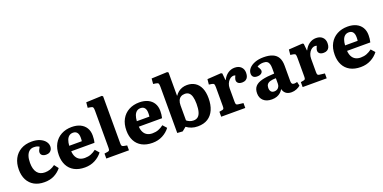

<svg xmlns="http://www.w3.org/2000/svg" viewBox="-14 -1595 4858 2437"><g transform="rotate(-20 2415.5 -376.5)"><path d="M291 14Q211 14 154 -18Q97 -50 67 -108.5Q37 -167 37 -246Q37 -330 69.5 -393Q102 -456 163.5 -491.5Q225 -527 311 -527Q374 -527 419.5 -507.5Q465 -488 489.5 -456.5Q514 -425 514 -389Q514 -366 505 -348Q496 -330 478 -318.5Q460 -307 431 -307Q397 -307 377.5 -322Q358 -337 358 -363Q358 -375 364 -390Q370 -405 385 -431Q369 -442 351.5 -446Q334 -450 310 -450Q277 -450 252 -430.5Q227 -411 213.5 -372.5Q200 -334 200 -279Q200 -192 235.5 -146.5Q271 -101 339 -101Q376 -101 409.5 -112.5Q443 -124 477 -149L520 -93Q483 -46 426.5 -16Q370 14 291 14Z M838 14Q754 14 695.5 -18Q637 -50 607 -108.5Q577 -167 577 -244Q577 -334 612 -397Q647 -460 709 -493.5Q771 -527 851 -527Q917 -527 965.5 -504Q1014 -481 1040.5 -438Q1067 -395 1067 -334Q1067 -311 1064.5 -286.5Q1062 -262 1056 -239H742Q745 -194 762 -162.5Q779 -131 808.5 -115.5Q838 -100 878 -100Q923 -100 959 -114Q995 -128 1029 -154L1075 -102Q1036 -50 975 -18Q914 14 838 14ZM742 -313H912Q914 -325 914.5 -337Q915 -349 915 -361Q915 -406 896.5 -429.5Q878 -453 842 -453Q811 -453 789.5 -436Q768 -419 756.5 -388Q745 -357 742 -313Z M1129 0V-67L1174 -74Q1192 -77 1197 -86.5Q1202 -96 1202 -123V-620Q1202 -654 1195 -665.5Q1188 -677 1163 -680L1127 -686L1134 -758L1347 -767L1361 -756V-121Q1361 -97 1366.5 -87.5Q1372 -78 1392 -74L1435 -66V0Z M1751 14Q1667 14 1608.5 -18Q1550 -50 1520 -108.5Q1490 -167 1490 -244Q1490 -334 1525 -397Q1560 -460 1622 -493.5Q1684 -527 1764 -527Q1830 -527 1878.5 -504Q1927 -481 1953.5 -438Q1980 -395 1980 -334Q1980 -311 1977.5 -286.5Q1975 -262 1969 -239H1655Q1658 -194 1675 -162.5Q1692 -131 1721.5 -115.5Q1751 -100 1791 -100Q1836 -100 1872 -114Q1908 -128 1942 -154L1988 -102Q1949 -50 1888 -18Q1827 14 1751 14ZM1655 -313H1825Q1827 -325 1827.5 -337Q1828 -349 1828 -361Q1828 -406 1809.5 -429.5Q1791 -453 1755 -453Q1724 -453 1702.5 -436Q1681 -419 1669.5 -388Q1658 -357 1655 -313Z M2158 8 2086 3V-620Q2086 -653 2080 -665Q2074 -677 2046 -681L2011 -686L2017 -758L2230 -767L2245 -756V-445L2247 -441Q2266 -469 2290 -488Q2314 -507 2344 -517Q2374 -527 2409 -527Q2471 -527 2516.5 -498Q2562 -469 2586.5 -413.5Q2611 -358 2611 -277Q2611 -187 2582.5 -121.5Q2554 -56 2499 -21Q2444 14 2363 14Q2317 14 2279.5 1Q2242 -12 2211 -35ZM2337 -75Q2373 -75 2396.5 -94.5Q2420 -114 2431.5 -155.5Q2443 -197 2443 -261Q2443 -320 2432 -358Q2421 -396 2399.5 -413.5Q2378 -431 2345 -431Q2313 -431 2290.5 -417Q2268 -403 2256.5 -376.5Q2245 -350 2245 -311V-109Q2262 -94 2286 -84.5Q2310 -75 2337 -75Z M2681 0V-67L2721 -74Q2737 -77 2741.5 -86.5Q2746 -96 2746 -122V-369Q2746 -402 2741 -414.5Q2736 -427 2713 -431L2673 -437L2680 -508L2867 -520L2882 -511L2891 -419H2895Q2919 -469 2960 -498Q3001 -527 3052 -527Q3106 -527 3137.5 -497Q3169 -467 3169 -417Q3169 -385 3159.5 -363Q3150 -341 3130.5 -329Q3111 -317 3083 -317Q3046 -317 3028 -332.5Q3010 -348 3010 -370Q3010 -378 3011.5 -386Q3013 -394 3017.5 -405Q3022 -416 3029 -432Q3008 -440 2986 -433.5Q2964 -427 2946 -409Q2928 -391 2916.5 -363.5Q2905 -336 2905 -303V-121Q2905 -96 2910.5 -86.5Q2916 -77 2933 -75L3006 -66V0Z M3363 14Q3291 14 3250.5 -23Q3210 -60 3210 -122Q3210 -181 3240.5 -215Q3271 -249 3334.5 -265Q3398 -281 3500 -285V-356Q3500 -393 3492 -416.5Q3484 -440 3466 -451.5Q3448 -463 3415 -463Q3392 -463 3369 -456.5Q3346 -450 3332 -439Q3343 -423 3349 -411Q3355 -399 3358 -391Q3361 -383 3361 -376Q3361 -354 3341.5 -339Q3322 -324 3287 -324Q3252 -324 3235 -340.5Q3218 -357 3218 -385Q3218 -424 3246.5 -456Q3275 -488 3325.5 -507Q3376 -526 3442 -526Q3516 -526 3564 -505.5Q3612 -485 3635.5 -443Q3659 -401 3659 -335V-123Q3659 -100 3668 -89Q3677 -78 3697 -78Q3707 -78 3717 -80Q3727 -82 3737 -85L3749 -31Q3729 -13 3696.5 0.5Q3664 14 3629 14Q3580 14 3552 -9Q3524 -32 3516 -70Q3503 -46 3482 -27Q3461 -8 3431.5 3Q3402 14 3363 14ZM3426 -71Q3448 -71 3464.5 -80.5Q3481 -90 3490.5 -108Q3500 -126 3500 -149V-222Q3455 -222 3425 -213.5Q3395 -205 3381 -186.5Q3367 -168 3367 -139Q3367 -108 3381.5 -89.5Q3396 -71 3426 -71Z M3781 0V-67L3821 -74Q3837 -77 3841.5 -86.5Q3846 -96 3846 -122V-369Q3846 -402 3841 -414.5Q3836 -427 3813 -431L3773 -437L3780 -508L3967 -520L3982 -511L3991 -419H3995Q4019 -469 4060 -498Q4101 -527 4152 -527Q4206 -527 4237.5 -497Q4269 -467 4269 -417Q4269 -385 4259.5 -363Q4250 -341 4230.5 -329Q4211 -317 4183 -317Q4146 -317 4128 -332.5Q4110 -348 4110 -370Q4110 -378 4111.5 -386Q4113 -394 4117.5 -405Q4122 -416 4129 -432Q4108 -440 4086 -433.5Q4064 -427 4046 -409Q4028 -391 4016.5 -363.5Q4005 -336 4005 -303V-121Q4005 -96 4010.5 -86.5Q4016 -77 4033 -75L4106 -66V0Z M4564 14Q4480 14 4421.5 -18Q4363 -50 4333 -108.5Q4303 -167 4303 -244Q4303 -334 4338 -397Q4373 -460 4435 -493.5Q4497 -527 4577 -527Q4643 -527 4691.5 -504Q4740 -481 4766.5 -438Q4793 -395 4793 -334Q4793 -311 4790.5 -286.5Q4788 -262 4782 -239H4468Q4471 -194 4488 -162.5Q4505 -131 4534.5 -115.5Q4564 -100 4604 -100Q4649 -100 4685 -114Q4721 -128 4755 -154L4801 -102Q4762 -50 4701 -18Q4640 14 4564 14ZM4468 -313H4638Q4640 -325 4640.5 -337Q4641 -349 4641 -361Q4641 -406 4622.5 -429.5Q4604 -453 4568 -453Q4537 -453 4515.5 -436Q4494 -419 4482.5 -388Q4471 -357 4468 -313Z"/></g></svg>

Font: Literata 18pt
Style: Bold
Weight: 700
Designer: Latin by Veronika Burian and Jose Scaglione. Greek by Irene Vlachou. Cyrillic by Vera Evstafieva.
Foundry: TypeTogether
Version: Version 3.103;gftools[0.9.29]